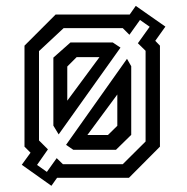

<svg xmlns="http://www.w3.org/2000/svg" viewBox="-20 -588 619 635"><path d="M150 26.5 52 -43 81 -83 61 -103V-437L164 -540H406.5H409L429 -568.5L527 -500L493.5 -453L509 -437V-103L406.5 0H169L167 2.5ZM269 -141.5H337L368 -172V-275.5ZM135 -19.5 167.5 -65 188 -45H386L461.5 -120V-420L436 -445L475 -499.5L443 -522L408 -473L386 -495H190.5L109 -419V-123.5L138.5 -94L102.5 -42.5ZM222.5 -92.5 198.5 -109 400 -393.5 414 -369V-142L363.5 -92.5ZM174 -143.5 156.5 -172.5V-397.5L213 -447.5H353L378.5 -430.5ZM202.5 -255 309 -399H233.5L202.5 -368Z"/></svg>

Font: Tourney Medium
Style: Regular
Weight: 500
Designer: Tyler Finck
Foundry: Etcetera Type Co
Version: Version 1.015